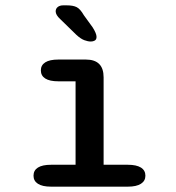

<svg xmlns="http://www.w3.org/2000/svg" viewBox="-20 -699 659 719"><path d="M171.5 0Q138.5 0 122 -10.8Q105.5 -21.5 105.5 -41Q105.5 -61 122 -71.5Q138.5 -82 171.5 -82H263V-394.5H198.5Q166 -394.5 149.5 -405Q133 -415.5 133 -435.5Q133 -455 149.5 -465.5Q166 -476 198.5 -476H301.5Q368 -476 368 -409.5V-82H458.5Q491 -82 507.8 -71.5Q524.5 -61 524.5 -41Q524.5 -21.5 507.8 -10.8Q491 0 458.5 0ZM320.5 -543.5Q309 -543.5 295.8 -548.5Q282.5 -553.5 266.5 -568L205.5 -627.5Q188.5 -643 188.5 -656.5Q188.5 -666.5 196.2 -672.8Q204 -679 217 -679H229.5Q254 -679 267.2 -672.2Q280.5 -665.5 294 -642L327 -596.5Q341.5 -573.5 341.5 -561Q341.5 -551 335 -547.2Q328.5 -543.5 320.5 -543.5Z"/></svg>

Font: Sono Monospace Medium
Style: Regular
Weight: 500
Designer: Tyler Finck
Foundry: Tyler Finck
Version: Version 2.112